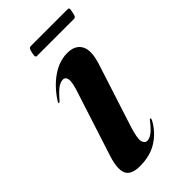

<svg xmlns="http://www.w3.org/2000/svg" viewBox="-184 -605 667 667"><g transform="rotate(-45 149.5 -272.0)"><path d="M165.5 -35.5Q176 -35.5 188.8 -44.5Q201.5 -53.5 220 -77Q225 -84 227 -83.5Q231 -82.5 226 -72.5Q206 -36 170.8 -13.5Q135.5 9 85.5 9Q42 9 31.2 -15Q20.5 -39 36.5 -89L111.5 -321.5Q125.5 -362.5 123.2 -378Q121 -393.5 107.5 -393.5Q97 -393.5 83.5 -384.5Q70 -375.5 48 -349.5Q43 -344.5 40.5 -345Q38 -345.5 41.5 -352Q69.5 -396 106.8 -422Q144 -448 184.5 -448Q222 -448 236.8 -422.2Q251.5 -396.5 234.5 -343L159 -109Q145.5 -65.5 149.2 -50.5Q153 -35.5 165.5 -35.5ZM98.2 -534.5Q100.7 -546.5 103.4 -550.5Q106.1 -554.5 111.9 -554.5H292Q297.8 -554.5 298.8 -551Q299.9 -547.5 296.9 -535Q294.9 -523 292.2 -519Q289.5 -515 283.6 -515H103.2Q97.8 -515 96.7 -519Q95.7 -523 98.2 -534.5Z"/></g></svg>

Font: Fraunces 144pt SemiBold
Style: Italic
Weight: 600
Italic angle: -16°
Version: Version 1.000;[0bf87f6ff]